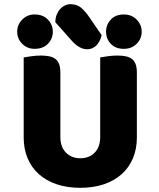

<svg xmlns="http://www.w3.org/2000/svg" viewBox="-20 -880 758 916"><path d="M244 -774Q244 -794 250.5 -810Q257 -826 267 -837Q277 -848 290 -854Q303 -860 315 -860Q347 -860 366.5 -843.5Q386 -827 404 -801L465 -712Q456 -677 437.5 -661Q419 -645 396 -645Q377 -645 358.5 -655.5Q340 -666 324 -684ZM62 -729Q62 -762 86 -786.5Q110 -811 145 -811Q185 -811 208.5 -786.5Q232 -762 232 -729Q232 -695 208.5 -671Q185 -647 145 -647Q110 -647 86 -671Q62 -695 62 -729ZM486 -729Q486 -762 508.5 -786.5Q531 -811 571 -811Q608 -811 632 -786.5Q656 -762 656 -729Q656 -695 632 -671Q608 -647 571 -647Q531 -647 508.5 -671Q486 -695 486 -729ZM633 -224Q633 -170 614.5 -125.5Q596 -81 561 -49.5Q526 -18 476 -1Q426 16 363 16Q300 16 250 -1Q200 -18 165 -49.5Q130 -81 111.5 -125.5Q93 -170 93 -224V-606Q104 -608 128 -611.5Q152 -615 174 -615Q197 -615 214.5 -611.5Q232 -608 244 -599Q256 -590 262 -574Q268 -558 268 -532V-227Q268 -179 294.5 -152Q321 -125 363 -125Q406 -125 432 -152Q458 -179 458 -227V-606Q469 -608 493 -611.5Q517 -615 539 -615Q562 -615 579.5 -611.5Q597 -608 609 -599Q621 -590 627 -574Q633 -558 633 -532Z"/></svg>

Font: Baloo Tamma
Style: Regular
Weight: 400
Designer: Divya Kowshik and Ek Type
Foundry: Ek Type
Version: Version 1.007;PS 1.000;hotconv 1.0.88;makeotf.lib2.5.647800